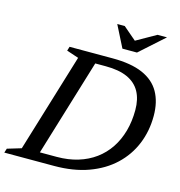

<svg xmlns="http://www.w3.org/2000/svg" viewBox="-145 -981 1020 1090"><g transform="rotate(15 365.0 -435.5)"><path d="M272.5 -53.5Q340.5 -53.5 397 -70.8Q453.5 -88 497.8 -120.5Q542 -153 572.5 -198.8Q603 -244.5 619 -301.8Q635 -359 635 -425.5Q635 -489 610.8 -533Q586.5 -577 536.5 -599.8Q486.5 -622.5 408 -622.5H289.5L303 -676H435Q543.5 -676 611.8 -646.2Q680 -616.5 712.2 -559.2Q744.5 -502 744.5 -420Q744.5 -331 713 -254.5Q681.5 -178 621 -121Q560.5 -64 472.8 -32Q385 0 271.5 0H96L117.5 -53.5ZM244.5 -628 174 -651.5 181.5 -676H363L157.5 0H-21L-13 -25L68.5 -49.5ZM702 -871 559.5 -743.5H474L409.5 -871H453.5L537 -799.5H520L646.5 -871Z"/></g></svg>

Font: Newsreader 16pt Medium
Style: Italic
Weight: 500
Italic angle: -17°
Designer: Hugues Gentile
Foundry: Production Type
Version: Version 1.003